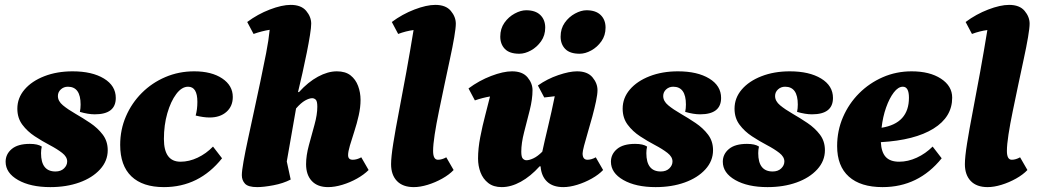

<svg xmlns="http://www.w3.org/2000/svg" viewBox="-20 -754 4255 786"><path d="M186 12Q105 12 54 -17Q3 -46 3 -92Q3 -123 28 -144Q53 -165 102 -165Q135 -165 151 -154Q148 -141 148 -127Q148 -52 207 -52Q229 -52 242 -64.5Q255 -77 255 -93Q255 -112 234.5 -128Q214 -144 183.5 -160Q153 -176 122.5 -196Q92 -216 71.5 -243.5Q51 -271 51 -309Q51 -353 80.5 -387.5Q110 -422 161.5 -442Q213 -462 277 -462Q357 -462 405.5 -432.5Q454 -403 454 -353Q454 -286 368 -286Q341 -286 307 -296Q310 -310 310 -326Q310 -399 258 -399Q241 -399 229 -388Q217 -377 217 -361Q217 -340 237.5 -323Q258 -306 288.5 -288.5Q319 -271 349.5 -250.5Q380 -230 400.5 -203Q421 -176 421 -139Q421 -95 389.5 -60.5Q358 -26 305 -7Q252 12 186 12Z M651 12Q564 12 518 -32Q472 -76 472 -161Q472 -223 495.5 -277.5Q519 -332 560.5 -373.5Q602 -415 657 -438.5Q712 -462 775 -462Q846 -462 889.5 -433Q933 -404 933 -357Q933 -319 907 -296Q881 -273 838 -273Q813 -273 781 -281Q788 -306 788 -337Q788 -399 750 -399Q724 -399 701.5 -369Q679 -339 665 -290.5Q651 -242 651 -185Q651 -92 719 -92Q754 -92 789 -108.5Q824 -125 852 -154L889 -106Q795 12 651 12Z M1033 12Q996 12 983 -2Q970 -16 970 -37Q970 -54 977 -93.5Q984 -133 995.5 -186Q1007 -239 1020 -299.5Q1033 -360 1046 -421Q1059 -482 1069.5 -536.5Q1080 -591 1084 -632Q1052 -627 1018 -615L992 -664Q1035 -696 1084.5 -715Q1134 -734 1170 -734Q1213 -734 1233.5 -709.5Q1254 -685 1254 -657Q1254 -642 1249 -610.5Q1244 -579 1236 -539Q1228 -499 1218.5 -456.5Q1209 -414 1200 -377H1204Q1241 -418 1281.5 -440Q1322 -462 1359 -462Q1394 -462 1415 -445.5Q1436 -429 1446 -402Q1456 -375 1456 -345Q1456 -315 1448.5 -281.5Q1441 -248 1430.5 -216Q1420 -184 1412.5 -158.5Q1405 -133 1405 -119Q1405 -100 1424 -100Q1441 -100 1459 -110L1489 -58Q1470 -39 1441.5 -23Q1413 -7 1381.5 2.5Q1350 12 1323 12Q1280 12 1256.5 -13Q1233 -38 1233 -82Q1233 -117 1244.5 -159.5Q1256 -202 1267.5 -243.5Q1279 -285 1279 -317Q1279 -340 1272.5 -346Q1266 -352 1258 -352Q1246 -352 1229 -342.5Q1212 -333 1192 -310L1154 -93L1170 -19Q1139 -3 1099 4.5Q1059 12 1033 12Z M1674 12Q1629 12 1605 -13Q1581 -38 1581 -82Q1581 -111 1590 -167.5Q1599 -224 1613.5 -299Q1628 -374 1643.5 -459.5Q1659 -545 1673 -631Q1642 -627 1610 -615L1584 -664Q1627 -696 1676.5 -715Q1726 -734 1762 -734Q1805 -734 1825.5 -709.5Q1846 -685 1846 -657Q1846 -640 1839.5 -601.5Q1833 -563 1822 -512.5Q1811 -462 1799.5 -407Q1788 -352 1777 -299Q1766 -246 1759.5 -203.5Q1753 -161 1753 -136Q1753 -100 1773 -100Q1789 -100 1807 -110L1837 -58Q1819 -39 1790.5 -23Q1762 -7 1731 2.5Q1700 12 1674 12Z M2034 12Q2000 12 1978.5 -5Q1957 -22 1947 -48.5Q1937 -75 1937 -105Q1937 -146 1946 -192.5Q1955 -239 1966.5 -282.5Q1978 -326 1986 -359Q1956 -354 1924 -343L1898 -392Q1941 -424 1990.5 -443Q2040 -462 2076 -462Q2119 -462 2139.5 -437.5Q2160 -413 2160 -385Q2160 -348 2148.5 -302.5Q2137 -257 2125.5 -212.5Q2114 -168 2114 -133Q2114 -111 2120.5 -104.5Q2127 -98 2135 -98Q2147 -98 2164 -106Q2181 -114 2200 -133Q2209 -175 2223.5 -235.5Q2238 -296 2251 -360Q2241 -359 2230 -357.5Q2219 -356 2208 -355L2182 -404Q2220 -431 2265.5 -446.5Q2311 -462 2342 -462Q2385 -462 2405.5 -437.5Q2426 -413 2426 -385Q2426 -368 2420 -339.5Q2414 -311 2405 -277.5Q2396 -244 2386.5 -212.5Q2377 -181 2371 -157.5Q2365 -134 2365 -126Q2365 -100 2385 -100Q2401 -100 2419 -110L2449 -58Q2431 -39 2402.5 -23Q2374 -7 2343 2.5Q2312 12 2286 12Q2243 12 2219.5 -10.5Q2196 -33 2193 -73H2189Q2152 -32 2112 -10Q2072 12 2034 12ZM2353 -534Q2313 -534 2294 -553.5Q2275 -573 2275 -604Q2275 -637 2292 -661Q2309 -685 2334 -698.5Q2359 -712 2381 -712Q2419 -712 2439 -692.5Q2459 -673 2459 -641Q2459 -609 2442 -585Q2425 -561 2400.5 -547.5Q2376 -534 2353 -534ZM2106 -534Q2066 -534 2047 -553.5Q2028 -573 2028 -604Q2028 -637 2045 -661Q2062 -685 2087 -698.5Q2112 -712 2134 -712Q2172 -712 2192 -692.5Q2212 -673 2212 -641Q2212 -609 2195 -585Q2178 -561 2153.5 -547.5Q2129 -534 2106 -534Z M2664 12Q2583 12 2532 -17Q2481 -46 2481 -92Q2481 -123 2506 -144Q2531 -165 2580 -165Q2613 -165 2629 -154Q2626 -141 2626 -127Q2626 -52 2685 -52Q2707 -52 2720 -64.5Q2733 -77 2733 -93Q2733 -112 2712.5 -128Q2692 -144 2661.5 -160Q2631 -176 2600.5 -196Q2570 -216 2549.5 -243.5Q2529 -271 2529 -309Q2529 -353 2558.5 -387.5Q2588 -422 2639.5 -442Q2691 -462 2755 -462Q2835 -462 2883.5 -432.5Q2932 -403 2932 -353Q2932 -286 2846 -286Q2819 -286 2785 -296Q2788 -310 2788 -326Q2788 -399 2736 -399Q2719 -399 2707 -388Q2695 -377 2695 -361Q2695 -340 2715.5 -323Q2736 -306 2766.5 -288.5Q2797 -271 2827.5 -250.5Q2858 -230 2878.5 -203Q2899 -176 2899 -139Q2899 -95 2867.5 -60.5Q2836 -26 2783 -7Q2730 12 2664 12Z M3122 12Q3041 12 2990 -17Q2939 -46 2939 -92Q2939 -123 2964 -144Q2989 -165 3038 -165Q3071 -165 3087 -154Q3084 -141 3084 -127Q3084 -52 3143 -52Q3165 -52 3178 -64.5Q3191 -77 3191 -93Q3191 -112 3170.5 -128Q3150 -144 3119.5 -160Q3089 -176 3058.5 -196Q3028 -216 3007.5 -243.5Q2987 -271 2987 -309Q2987 -353 3016.5 -387.5Q3046 -422 3097.5 -442Q3149 -462 3213 -462Q3293 -462 3341.5 -432.5Q3390 -403 3390 -353Q3390 -286 3304 -286Q3277 -286 3243 -296Q3246 -310 3246 -326Q3246 -399 3194 -399Q3177 -399 3165 -388Q3153 -377 3153 -361Q3153 -340 3173.5 -323Q3194 -306 3224.5 -288.5Q3255 -271 3285.5 -250.5Q3316 -230 3336.5 -203Q3357 -176 3357 -139Q3357 -95 3325.5 -60.5Q3294 -26 3241 -7Q3188 12 3122 12Z M3593 12Q3503 12 3455 -31Q3407 -74 3407 -156Q3407 -219 3431 -274.5Q3455 -330 3497 -372Q3539 -414 3594 -438Q3649 -462 3712 -462Q3786 -462 3832 -432Q3878 -402 3878 -354Q3878 -275 3801.5 -227.5Q3725 -180 3586 -172Q3588 -131 3606 -111.5Q3624 -92 3661 -92Q3697 -92 3733 -108.5Q3769 -125 3798 -154L3835 -106Q3740 12 3593 12ZM3676 -399Q3657 -399 3639 -375.5Q3621 -352 3607.5 -314Q3594 -276 3589 -231Q3701 -249 3701 -354Q3701 -399 3676 -399Z M4023 12Q3978 12 3954 -13Q3930 -38 3930 -82Q3930 -111 3939 -167.5Q3948 -224 3962.5 -299Q3977 -374 3992.5 -459.5Q4008 -545 4022 -631Q3991 -627 3959 -615L3933 -664Q3976 -696 4025.5 -715Q4075 -734 4111 -734Q4154 -734 4174.5 -709.5Q4195 -685 4195 -657Q4195 -640 4188.5 -601.5Q4182 -563 4171 -512.5Q4160 -462 4148.5 -407Q4137 -352 4126 -299Q4115 -246 4108.5 -203.5Q4102 -161 4102 -136Q4102 -100 4122 -100Q4138 -100 4156 -110L4186 -58Q4168 -39 4139.5 -23Q4111 -7 4080 2.5Q4049 12 4023 12Z"/></svg>

Font: Petrona Black
Style: Italic
Weight: 900
Italic angle: -9°
Designer: Ringo R. Seeber
Foundry: Ringo R. Seeber
Version: Version 2.001; ttfautohint (v1.8.3)